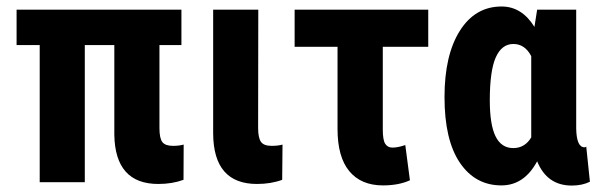

<svg xmlns="http://www.w3.org/2000/svg" viewBox="-20 -558 1839 588"><path d="M535.6 -419.9H468.3V-166Q468.3 -134.3 477.3 -122.8Q486.3 -111.3 509.8 -111.3Q528.3 -111.3 542.5 -115.2L542 -7.3Q507.3 5.4 464.8 5.4Q332.5 5.4 330.1 -145.5V-419.9H239.7V0H101.6V-419.9H30.8V-528.3H535.6Z M771 -528.3 770.5 -166Q770.5 -136.2 779.1 -123.8Q787.6 -111.3 812 -111.3Q831.1 -111.3 845.2 -115.2L844.2 -7.3Q809.6 5.4 767.1 5.4Q633.8 5.4 632.8 -148.9V-528.3Z M1291.5 -414.6H1152.3V-161.1Q1152.3 -129.4 1159.7 -117.7Q1167 -106 1182.1 -106Q1198.7 -106 1221.2 -113.8L1235.4 -5.9Q1201.2 9.8 1152.8 9.8Q1085.9 9.8 1049.8 -33.7Q1013.7 -77.1 1013.7 -163.1V-414.6H882.3V-528.3H1291.5Z M1480 -250.5Q1480 -175.8 1497.8 -140.1Q1515.6 -104.5 1551.8 -104.5Q1587.4 -104.5 1606.9 -137.2V-386.2Q1587.4 -423.3 1552.2 -423.3Q1516.6 -423.3 1498.3 -382.3Q1480 -341.3 1480 -250.5ZM1744.6 -528.3V-164.6Q1745.6 -106.9 1770 -106.9Q1773.4 -106.9 1775.4 -108.9L1786.6 -1.5Q1763.2 10.3 1731 10.3Q1655.3 10.3 1625 -64Q1585.4 9.8 1515.6 9.8Q1435.5 9.8 1388.4 -59.6Q1341.3 -128.9 1341.3 -260.7Q1341.3 -389.2 1388.2 -463.6Q1435.1 -538.1 1516.1 -538.1Q1578.1 -538.1 1616.7 -475.6L1625 -528.3Z"/></svg>

Font: MAUL Condensed Bold
Style: Condensed Bold
Weight: 700
Designer: MAUL
Version: Version 1.0; 2020; ttfautohint (v1.8.3)